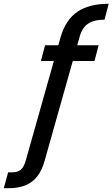

<svg xmlns="http://www.w3.org/2000/svg" viewBox="-147 -789 594 1014"><path d="M-127 205 -104 121H-81Q-54 121 -37.5 107.5Q-21 94 -11 59L173 -593Q200 -685 262 -727Q324 -769 427 -769L405 -685Q349 -685 317.5 -663.5Q286 -642 273 -593L89 59Q75 111 49 143.5Q23 176 -14.5 190.5Q-52 205 -101 205ZM69 -467 91 -550H374L352 -467Z"/></svg>

Font: DM Sans 28pt Medium
Style: Italic
Weight: 500
Italic angle: -10°
Version: Version 4.004;gftools[0.9.30]